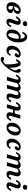

<svg xmlns="http://www.w3.org/2000/svg" viewBox="2521 -3192 864 5946"><g transform="rotate(90 2953.0 -219.0)"><path d="M48.3 -149.1Q48.3 -221.4 84.4 -285.7Q120.4 -349.9 180.5 -388.9Q240.6 -428 308.1 -428Q358.3 -428 385.3 -405.7Q412.3 -383.4 412.3 -342.2Q412.3 -296.3 380.3 -259.5Q348.4 -222.6 291.3 -200.6Q234.2 -178.6 160.2 -175.8L161 -221.8Q209.4 -223 245.5 -237.1Q281.7 -251.2 301.1 -275.5Q320.5 -299.9 320.5 -331.6Q320.5 -351.5 312.8 -361.6Q305.2 -371.8 289.9 -371.8Q259.8 -371.8 230.1 -336.3Q200.4 -300.9 181.3 -245Q162.1 -189.1 162.1 -132.8Q162.1 -88.1 176.1 -65.8Q190.1 -43.5 217.7 -43.5Q235.1 -43.5 248.6 -52Q262 -60.4 269.5 -75.9Q277.1 -91.3 277.1 -110.9Q277.1 -142.1 258.7 -162.2Q240.4 -182.3 206.2 -186.2L209.6 -197Q265.1 -201.6 304.2 -193.9Q343.4 -186.1 363.7 -166.6Q384 -147.1 384 -116.6Q384 -81.9 359.9 -52.4Q335.9 -23 295.2 -5.9Q254.4 11.3 206.4 11.3Q131.6 11.3 89.9 -30.7Q48.3 -72.7 48.3 -149.1Z M610 -358.6Q593.1 -358.6 580 -348.6Q567 -338.6 556.1 -318.1L539.9 -286H482.6L503.4 -326.3Q530.7 -379.3 565.8 -403.7Q600.9 -428 648.3 -428Q717.1 -428 738.5 -386.6Q759.8 -345.2 735.2 -272.8L681.3 -126.9Q669.3 -93.1 673 -75.4Q676.8 -57.8 699.3 -57.8Q716.3 -57.8 729.5 -67.8Q742.8 -77.8 753.3 -98.3L769.5 -130.3H826.8L806 -90Q778.7 -37 743.6 -12.7Q708.4 11.6 661.1 11.6Q592.6 11.6 571.1 -29.8Q549.6 -71.2 574.2 -143.5L628.1 -289.4Q640 -323.3 636.3 -340.9Q632.6 -358.6 610 -358.6ZM635.9 -558.2Q635.9 -588.8 660 -610.1Q684.1 -631.4 718.8 -631.4Q750.2 -631.4 770.4 -613.6Q790.6 -595.8 790.6 -568.1Q790.6 -537.5 766.5 -516.2Q742.4 -494.9 707.7 -494.9Q676.3 -494.9 656.1 -512.7Q635.9 -530.5 635.9 -558.2Z M894.8 -151.2Q894.8 -223.3 926 -287.1Q957.2 -351 1008.8 -389.5Q1060.5 -428 1118.7 -428Q1140.9 -428 1157.8 -421.7Q1174.7 -415.5 1186.7 -403V-352.2Q1178.8 -360.7 1164.7 -366.1Q1150.6 -371.5 1135.1 -371.5Q1098.8 -371.5 1069.5 -342.2Q1040.2 -312.9 1023.6 -260.7Q1007.1 -208.6 1007.1 -143.9Q1007.1 -92.8 1018.7 -69Q1030.4 -45.2 1054.5 -45.2Q1088.4 -45.2 1117.5 -88Q1146.7 -130.8 1163.9 -202.9Q1181.1 -275.1 1181.1 -358.7Q1181.1 -420.8 1171.4 -465.1Q1161.7 -509.4 1143.2 -532.8Q1124.6 -556.2 1098.8 -556.2Q1073.8 -556.2 1052 -536.1Q1030.3 -516 1017.4 -480.6H962.5Q985.7 -548.9 1030.8 -589.8Q1075.9 -630.6 1129.2 -630.6Q1178.1 -630.6 1215.1 -596.2Q1252.1 -561.7 1272.6 -499.6Q1293.2 -437.5 1293.2 -355.6Q1293.2 -250.3 1260.7 -166.7Q1228.2 -83 1170.3 -35.9Q1112.4 11.3 1039.6 11.3Q970.7 11.3 932.8 -31.2Q894.8 -73.7 894.8 -151.2Z M1395.1 -147.4Q1395.1 -220.7 1430.8 -285.3Q1466.6 -349.9 1525.9 -388.9Q1585.2 -428 1652.3 -428Q1702.5 -428 1731.3 -406.1Q1760.1 -384.3 1760.1 -345.9Q1760.1 -319.7 1747.2 -295.9Q1734.4 -272.1 1713.2 -258Q1692.1 -243.9 1668.9 -243.9Q1649.7 -243.9 1638.9 -253Q1628.1 -262.2 1628.1 -278.4Q1628.1 -292.2 1635 -302.5Q1642 -312.7 1655.8 -326Q1667.2 -337.6 1672.1 -344.4Q1676.9 -351.2 1676.9 -359.4Q1676.9 -367.1 1671.5 -370.5Q1666 -373.9 1654.7 -373.9Q1618.9 -373.9 1585.2 -344Q1551.5 -314.1 1530.4 -266.2Q1509.3 -218.4 1509.3 -167.3Q1509.3 -116.6 1526.7 -87.8Q1544.1 -59.1 1577.7 -59.1Q1603.6 -59.1 1623.6 -71.4Q1643.6 -83.8 1661.8 -111.3H1716.6Q1686.1 -49.9 1642.2 -19.3Q1598.4 11.3 1540.5 11.3Q1472 11.3 1433.5 -30.6Q1395.1 -72.6 1395.1 -147.4Z M1742.7 137.4Q1742.7 114.7 1758.1 100Q1773.5 85.3 1796.9 85.3Q1808.5 85.3 1818.7 89.1Q1828.9 92.9 1841.8 99.5Q1850.5 103.9 1859.3 107.2Q1868.1 110.5 1875.7 110.5Q1915.3 110.5 1984 38.8Q2052.7 -32.9 2106 -124.3Q2159.4 -215.7 2159.4 -267.2Q2159.4 -286.7 2153 -300.2Q2146.6 -313.7 2134.5 -331.6Q2124.1 -345.8 2118.8 -356.4Q2113.6 -366.9 2113.6 -380.2Q2113.6 -400.8 2128 -414.3Q2142.3 -427.8 2167.5 -427.8Q2198.3 -427.8 2215.9 -404.8Q2233.6 -381.9 2233.6 -340.6Q2233.6 -252.7 2160.1 -124.5Q2086.7 3.6 1985.8 98.2Q1884.8 192.7 1811.3 192.7Q1781.7 192.7 1762.2 177.6Q1742.7 162.5 1742.7 137.4ZM1915.5 -346.6Q1906.6 -346.6 1897.8 -338.1Q1889.1 -329.6 1878.9 -310.2L1865.5 -285.9H1808.2L1838 -344.8Q1859 -386.7 1886.7 -407.3Q1914.4 -427.8 1948 -427.8Q1994.6 -427.8 2024.2 -386.2Q2053.8 -344.6 2066.7 -256.9Q2079.6 -169.2 2076.2 -30.8Q2056.2 -2.3 2028.8 28Q2001.5 58.3 1967.2 88.7Q1977.2 -9.4 1972.7 -111.6Q1968.3 -213.8 1952.6 -280.2Q1936.8 -346.6 1915.5 -346.6Z M2413.2 -358.6Q2396.3 -358.6 2383.3 -348.6Q2370.2 -338.6 2359.3 -318.1L2343.1 -286H2285.8L2306.6 -326.3Q2333.9 -379.3 2369 -403.7Q2404.2 -428 2451.5 -428Q2520 -428 2543.9 -385.8Q2567.8 -343.6 2547.9 -269.7L2530.7 -208.2H2417.3L2439.6 -286.7Q2448.9 -320.9 2442.6 -339.8Q2436.3 -358.6 2413.2 -358.6ZM2417.3 -208.2H2530.7L2472.3 0H2358.8ZM2640.1 -357.8Q2612.6 -357.8 2589.7 -342.7Q2566.9 -327.6 2548.9 -298.2L2535.9 -328.3Q2562.9 -377.7 2602 -402.8Q2641.2 -428 2690.4 -428Q2734.7 -428 2762.8 -408.4Q2791 -388.8 2799.6 -352.8Q2808.2 -316.9 2795 -269.2L2777.7 -208.2H2664.2L2680.6 -267.9Q2692.6 -312.3 2682.6 -335Q2672.6 -357.8 2640.1 -357.8ZM2664.2 -208.2H2777.7L2719.2 0H2605.7ZM2883 -357.8Q2856.7 -357.8 2834.7 -342.7Q2812.6 -327.6 2795.9 -298.2L2782.9 -328.3Q2809 -377.7 2847.2 -402.8Q2885.3 -428 2933.2 -428Q2976 -428 3003.5 -408.6Q3031 -389.2 3039 -353.8Q3047 -318.5 3034.1 -272L3016.5 -208.2H2903L2920.6 -272.1Q2932.2 -314.4 2922.6 -336.1Q2913 -357.8 2883 -357.8ZM3020.2 -57.8Q3037.1 -57.8 3050.3 -67.8Q3063.6 -77.8 3074.1 -98.3L3090.3 -130.3H3147.6L3126.8 -90Q3099.5 -37 3064.4 -12.7Q3029.2 11.6 2981.9 11.6Q2913.4 11.6 2889.5 -30.6Q2865.6 -72.8 2885.5 -146.7L2903 -208.2H3016.5L2993.8 -129.7Q2984.6 -95.5 2990.9 -76.6Q2997.1 -57.8 3020.2 -57.8Z M3264.9 -358.6Q3247.9 -358.6 3234.9 -348.6Q3221.8 -338.6 3210.9 -318.1L3194.7 -286H3137.4L3158.2 -326.3Q3185.5 -379.3 3220.6 -403.7Q3255.8 -428 3303.2 -428Q3371.6 -428 3395.5 -385.8Q3419.4 -343.6 3399.6 -269.7L3382.4 -208.2H3268.9L3291.2 -286.7Q3300.5 -320.9 3294.2 -339.8Q3287.9 -358.6 3264.9 -358.6ZM3268.9 -208.2H3382.4L3323.9 0H3210.4ZM3353.6 -245.2H3541.6L3525.5 -188.7H3337.5ZM3541.8 -416.4H3655.3L3597.2 -208.2H3483.7ZM3600.8 -57.8Q3617.8 -57.8 3631 -67.8Q3644.3 -77.8 3654.7 -98.3L3671 -130.3H3728.3L3707.5 -90Q3680.2 -37 3645 -12.7Q3609.9 11.6 3562.5 11.6Q3494.1 11.6 3470.2 -30.6Q3446.3 -72.8 3466.1 -146.7L3483.7 -208.2H3597.2L3574.5 -129.7Q3565.2 -95.5 3571.5 -76.6Q3577.8 -57.8 3600.8 -57.8Z M3779.4 -149.7Q3779.4 -223.6 3813.4 -287.6Q3847.5 -351.6 3904.7 -389.8Q3962 -428 4027.9 -428Q4098.5 -428 4137.3 -385.5Q4176 -343.1 4176 -266.1Q4176 -192.7 4142 -128.9Q4107.9 -65.1 4050.3 -26.9Q3992.6 11.3 3926.7 11.3Q3856.9 11.3 3818.1 -31Q3779.4 -73.3 3779.4 -149.7ZM4062.6 -279Q4062.6 -325.3 4050.8 -348.4Q4038.9 -371.5 4015.6 -371.5Q3985.3 -371.5 3956.8 -337.4Q3928.3 -303.2 3910.5 -248.9Q3892.8 -194.5 3892.8 -137.2Q3892.8 -91.4 3904.6 -68.3Q3916.4 -45.2 3939.4 -45.2Q3969.6 -45.2 3998.2 -79.1Q4026.7 -113 4044.6 -167.4Q4062.6 -221.7 4062.6 -279Z M4274.9 -147.4Q4274.9 -220.7 4310.7 -285.3Q4346.4 -349.9 4405.7 -388.9Q4465.1 -428 4532.2 -428Q4582.3 -428 4611.1 -406.1Q4639.9 -384.3 4639.9 -345.9Q4639.9 -319.7 4627.1 -295.9Q4614.2 -272.1 4593.1 -258Q4571.9 -243.9 4548.7 -243.9Q4529.5 -243.9 4518.8 -253Q4508 -262.2 4508 -278.4Q4508 -292.2 4514.9 -302.5Q4521.8 -312.7 4535.6 -326Q4547 -337.6 4551.9 -344.4Q4556.8 -351.2 4556.8 -359.4Q4556.8 -367.1 4551.3 -370.5Q4545.8 -373.9 4534.6 -373.9Q4498.8 -373.9 4465 -344Q4431.3 -314.1 4410.3 -266.2Q4389.2 -218.4 4389.2 -167.3Q4389.2 -116.6 4406.6 -87.8Q4424 -59.1 4457.5 -59.1Q4483.4 -59.1 4503.4 -71.4Q4523.4 -83.8 4541.6 -111.3H4596.4Q4565.9 -49.9 4522.1 -19.3Q4478.2 11.3 4420.4 11.3Q4351.8 11.3 4313.4 -30.6Q4274.9 -72.6 4274.9 -147.4Z M4811.6 -358.6Q4794.7 -358.6 4781.6 -348.6Q4768.6 -338.6 4757.7 -318.1L4741.5 -286H4684.2L4705 -326.3Q4732.3 -379.3 4767.4 -403.7Q4802.6 -428 4849.9 -428Q4918.4 -428 4942.3 -385.8Q4966.2 -343.6 4946.3 -269.7L4929.1 -208.2H4815.7L4838 -286.7Q4847.2 -320.9 4840.9 -339.8Q4834.6 -358.6 4811.6 -358.6ZM4815.7 -208.2H4929.1L4870.6 0H4757.2ZM5038.5 -357.8Q5011 -357.8 4988.1 -342.7Q4965.2 -327.6 4947.3 -298.2L4934.3 -328.3Q4961.2 -377.7 5000.4 -402.8Q5039.6 -428 5088.8 -428Q5133.1 -428 5161.2 -408.4Q5189.3 -388.8 5198 -352.8Q5206.6 -316.9 5193.4 -269.2L5176.1 -208.2H5062.6L5079 -267.9Q5091 -312.3 5081 -335Q5070.9 -357.8 5038.5 -357.8ZM5062.6 -208.2H5176.1L5117.6 0H5004.1ZM5281.4 -357.8Q5255.1 -357.8 5233 -342.7Q5211 -327.6 5194.3 -298.2L5181.3 -328.3Q5207.4 -377.7 5245.5 -402.8Q5283.7 -428 5331.6 -428Q5374.4 -428 5401.9 -408.6Q5429.4 -389.2 5437.4 -353.8Q5445.4 -318.5 5432.5 -272L5414.9 -208.2H5301.4L5319 -272.1Q5330.6 -314.4 5321 -336.1Q5311.4 -357.8 5281.4 -357.8ZM5418.5 -57.8Q5435.5 -57.8 5448.7 -67.8Q5462 -77.8 5472.5 -98.3L5488.7 -130.3H5546L5525.2 -90Q5497.9 -37 5462.8 -12.7Q5427.6 11.6 5380.3 11.6Q5311.8 11.6 5287.9 -30.6Q5264 -72.8 5283.9 -146.7L5301.4 -208.2H5414.9L5392.2 -129.7Q5382.9 -95.5 5389.2 -76.6Q5395.5 -57.8 5418.5 -57.8Z M5677 -358.6Q5660 -358.6 5647 -348.6Q5633.9 -338.6 5623 -318.1L5606.8 -286H5549.5L5570.3 -326.3Q5597.6 -379.3 5632.7 -403.7Q5667.9 -428 5715.2 -428Q5784.1 -428 5805.4 -386.6Q5826.7 -345.2 5802.1 -272.8L5748.2 -126.9Q5736.3 -93.1 5740 -75.4Q5743.7 -57.8 5766.3 -57.8Q5783.2 -57.8 5796.5 -67.8Q5809.7 -77.8 5820.2 -98.3L5836.4 -130.3H5893.7L5872.9 -90Q5845.6 -37 5810.5 -12.7Q5775.4 11.6 5728 11.6Q5659.5 11.6 5638 -29.8Q5616.5 -71.2 5641.1 -143.5L5695 -289.4Q5707 -323.3 5703.3 -340.9Q5699.5 -358.6 5677 -358.6ZM5702.8 -558.2Q5702.8 -588.8 5726.9 -610.1Q5751 -631.4 5785.7 -631.4Q5817.1 -631.4 5837.3 -613.6Q5857.6 -595.8 5857.6 -568.1Q5857.6 -537.5 5833.4 -516.2Q5809.3 -494.9 5774.7 -494.9Q5743.2 -494.9 5723 -512.7Q5702.8 -530.5 5702.8 -558.2Z"/></g></svg>

Font: Playfair Micro SmCond SmLight
Style: Italic
Weight: 360
Width: 4
Italic angle: -15.6°
Designer: Claus Eggers Sørensen
Foundry: Claus Eggers Sørensen
Version: Version 2.203;Glyphs 3.3 (3326)